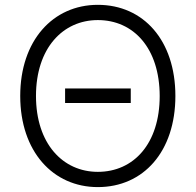

<svg xmlns="http://www.w3.org/2000/svg" viewBox="-20 -757 802 787"><path d="M698.9 -363.6C698.9 -591.3 568.2 -737.2 381 -737.2C197.1 -737.2 62.9 -590.9 62.9 -363.6C62.9 -136.4 197.1 9.9 381 9.9C568.2 9.9 698.9 -136 698.9 -363.6ZM634.6 -363.6C634.6 -168 527.7 -52.6 381 -52.6C237.2 -52.6 127.5 -168.7 127.5 -363.6C127.5 -559.7 237.9 -674.7 381 -674.7C527.7 -674.7 634.2 -559.3 634.6 -363.6ZM516 -394.5H246.8V-334.9H516Z"/></svg>

Font: Karasuma Gothic
Style: Light
Weight: 300
Designer: Rasmus Andersson / Ryoko Nishizuka
Foundry: rsms
Version: Version 1.00